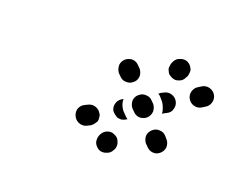

<svg xmlns="http://www.w3.org/2000/svg" viewBox="-60 -640 567 466"><g transform="rotate(20 223.5 -406.5)"><path d="M228 -269Q237 -265 247 -269Q257 -272 261 -281L263 -284Q267 -294 263 -303Q260 -313 250 -317Q241 -322 231 -318Q222 -315 217 -305L216 -303Q212 -293 215 -283Q219 -274 228 -269ZM370 -314Q378 -321 379 -331Q379 -342 373 -349L367 -356Q360 -364 350 -364Q340 -365 332 -358Q324 -351 323 -341Q323 -331 329 -323L335 -317Q342 -309 352 -308Q362 -307 370 -314ZM147 -325Q152 -316 162 -313Q172 -310 181 -315L189 -319Q193 -322 196 -326Q199 -330 201 -334Q202 -339 201 -344Q201 -349 198 -353Q193 -362 183 -365Q174 -368 164 -363L156 -359Q147 -354 144 -344Q142 -334 147 -325ZM228 -370Q231 -366 235 -363Q239 -360 243 -358Q248 -357 253 -357Q258 -358 262 -360L267 -363Q262 -366 258 -371L252 -377Q246 -384 243 -393Q241 -399 241 -406L238 -404Q229 -399 226 -389Q223 -379 228 -370ZM310 -383Q318 -390 319 -401Q319 -411 313 -419L307 -425Q300 -433 290 -433Q280 -434 272 -427Q264 -421 263 -410Q263 -400 269 -392L275 -386Q282 -378 292 -377Q302 -377 310 -383ZM324 -440 330 -433Q335 -427 338 -418Q341 -411 341 -404Q342 -405 343 -405Q344 -405 344 -406L352 -410Q362 -415 364 -425Q367 -435 362 -444Q357 -453 347 -456Q337 -459 328 -454L320 -450Q319 -449 318 -448Q317 -448 316 -447Q321 -444 324 -440ZM250 -453Q258 -459 259 -470Q259 -480 253 -488L247 -494Q240 -502 230 -503Q220 -503 212 -497Q204 -490 203 -480Q203 -469 209 -461L215 -455Q222 -447 232 -447Q242 -446 250 -453ZM392 -461Q397 -452 407 -449Q417 -446 426 -451L434 -456Q443 -461 446 -471Q449 -481 444 -490Q439 -499 429 -502Q419 -505 410 -500L402 -495Q393 -490 390 -480Q387 -470 392 -461ZM320 -509Q322 -504 325 -500Q329 -497 333 -495Q342 -490 352 -494Q362 -497 366 -507L368 -510Q370 -515 370 -520Q371 -525 369 -530Q367 -534 364 -538Q360 -542 356 -544Q347 -548 337 -544Q327 -541 323 -532L321 -528Q319 -523 319 -518Q318 -513 320 -509Z"/></g></svg>

Font: FRB American Cursive Guidelines Arrows Dotted Black
Style: Bold Italic
Weight: 900
Italic angle: -25°
Version: Version 2.0;Modular Font Editor K font №1